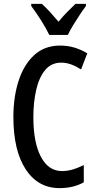

<svg xmlns="http://www.w3.org/2000/svg" viewBox="-20 -960 495 990"><path d="M296 -637Q244 -637 212.5 -598.5Q181 -560 166.5 -496Q152 -432 152 -356Q152 -225 191 -151.5Q230 -78 299 -78Q329 -78 356.5 -86.5Q384 -95 412 -109V-20Q359 10 287 10Q176 10 112.5 -87Q49 -184 49 -357Q49 -460 76 -543.5Q103 -627 156.5 -676Q210 -725 290 -725Q328 -725 362.5 -715Q397 -705 430 -685L398 -602Q373 -618 347.5 -627.5Q322 -637 296 -637ZM234 -780Q219 -812 192.5 -854Q166 -896 141 -929V-940H196Q214 -924 237 -899Q260 -874 282 -848Q306 -878 325.5 -897Q345 -916 369 -940H423V-929Q408 -909 390.5 -882.5Q373 -856 356.5 -829Q340 -802 330 -780Z"/></svg>

Font: Noto Sans Gujarati UI ExtraCondensed Medium
Style: Regular
Weight: 500
Width: 2
Designer: Jelle Bosma - Monotype Design Team, Universal Thirst
Foundry: Monotype Imaging Inc.
Version: Version 2.106; ttfautohint (v1.8.4.7-5d5b)